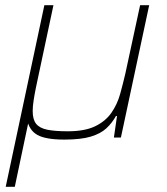

<svg xmlns="http://www.w3.org/2000/svg" viewBox="-20 -530 644 740"><path d="M2 190 151 -510H186L119 -195Q113 -166 109.5 -142.5Q106 -119 106 -102Q106 -69 119.5 -52.5Q133 -36 162.5 -30Q192 -24 241 -24Q307 -24 347 -43.5Q387 -63 409.5 -95.5Q432 -128 443 -167.5Q454 -207 463 -246L520 -510H555L446 0H419L431 -83H427Q412 -56 390 -35.5Q368 -15 330 -3.5Q292 8 228 8Q156 8 124 -10Q92 -28 84 -71L96 -90L37 190Z"/></svg>

Font: Saira Thin
Style: Italic
Weight: 100
Italic angle: -12°
Designer: Hector Gatti with collaboration of the Omnibus-Type team
Foundry: Omnibus-Type
Version: Version 1.101